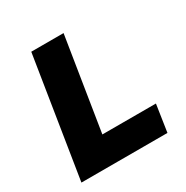

<svg xmlns="http://www.w3.org/2000/svg" viewBox="-162 -841 948 978"><g transform="rotate(-30 312.5 -352.5)"><path d="M40 0 152 -705H342L255 -159H570L546 0Z"/></g></svg>

Font: Nunito Sans 8pt Black
Style: Italic
Weight: 900
Italic angle: -9°
Version: Version 3.101;gftools[0.9.27]